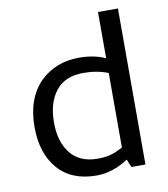

<svg xmlns="http://www.w3.org/2000/svg" viewBox="-78 -731 704 806"><g transform="rotate(-10 274.5 -327.5)"><path d="M47.5 -235Q47.5 -357.5 116.2 -426.2Q182.5 -490 281.2 -490Q347.5 -490 393.8 -467.5V-665H478.8V0H418.8L405 -33.8Q337.5 10 270 10Q162.5 10 105 -56.9Q47.5 -123.8 47.5 -235ZM393.8 -87.5V-405Q347.5 -423.8 287.5 -423.8Q210 -423.8 170.6 -373.8Q131.2 -323.8 131.2 -240Q131.2 -157.5 170.6 -108.1Q210 -58.8 286.2 -58.8Q320 -58.8 343.1 -65.6Q366.2 -72.5 393.8 -87.5Z"/></g></svg>

Font: Cambay
Style: Regular
Weight: 400
Version: Version 1.180;PS 001.180;hotconv 1.0.70;makeotf.lib2.5.58329